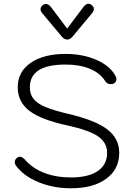

<svg xmlns="http://www.w3.org/2000/svg" viewBox="-20 -999 717 1029"><path d="M65 -112Q59 -120 59 -130Q59 -144 72 -154Q79 -159 86 -159Q100 -159 115 -142Q154 -97 217 -72.5Q280 -48 360 -48Q453 -48 503.5 -82Q554 -116 554 -180Q554 -234 506.5 -267.5Q459 -301 344 -326Q200 -357 137.5 -405Q75 -453 75 -531Q75 -614 144 -662Q213 -710 332 -710Q424 -710 497 -678Q570 -646 599 -592Q604 -582 604 -575Q604 -560 589 -551Q583 -548 575 -548Q554 -548 544 -564Q517 -607 462.5 -630Q408 -653 332 -653Q235 -653 187.5 -622.5Q140 -592 140 -531Q140 -495 159 -470Q178 -445 222.5 -426Q267 -407 345 -389Q490 -355 554.5 -306Q619 -257 619 -180Q619 -92 549.5 -41Q480 10 360 10Q265 10 185.5 -23Q106 -56 65 -112ZM311 -803 205 -930Q197 -941 197 -950Q197 -962 210 -972Q218 -978 226 -978Q240 -978 254 -960L340 -846L426 -960Q440 -979 454 -979Q463 -979 470 -973Q483 -964 483 -951Q483 -940 474 -929L369 -803Q356 -787 340 -787Q325 -787 311 -803Z"/></svg>

Font: Kodchasan Light
Style: Regular
Weight: 300
Version: Version 1.000; ttfautohint (v1.6)